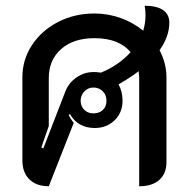

<svg xmlns="http://www.w3.org/2000/svg" viewBox="-20 -640 660 669"><path d="M536 -465Q560 -419 560 -371V-75Q560 -35 535 -13Q510 9 465 9V-368Q465 -378 463 -392Q438 -372 393 -346Q407 -321 407 -289Q407 -248 379.5 -221Q352 -194 310 -194Q252 -194 224 -242L219 -240Q226 -225 237 -212L150 9Q107 9 82.5 -15Q58 -39 58 -81V-371Q58 -432 91.5 -483Q125 -534 182.5 -563.5Q240 -593 309 -593Q357 -593 401 -577Q445 -561 479 -533Q487 -560 487 -586Q487 -605 484 -620Q526 -620 548 -605Q570 -590 570 -561Q570 -513 536 -465ZM435 -458Q395 -507 309 -507Q236 -507 193 -469Q150 -431 150 -368V-201L124 -126L131 -123L208 -322Q220 -352 247 -370.5Q274 -389 307 -389Q316 -389 332 -387Q393 -412 435 -458ZM351 -289Q351 -309 338 -322Q325 -335 305 -335Q287 -335 274 -321.5Q261 -308 261 -289Q261 -270 273.5 -257.5Q286 -245 305 -245Q326 -245 338.5 -257Q351 -269 351 -289Z"/></svg>

Font: K2D Medium
Style: Regular
Weight: 500
Designer: Katatrad Aksorn Co.,Ltd.
Foundry: Cadson Demak Co.,Ltd.
Version: Version 1.000; ttfautohint (v1.6)